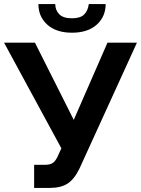

<svg xmlns="http://www.w3.org/2000/svg" viewBox="-25 -920 694 945"><path d="M143 5V-109H199Q224 -109 237.5 -120Q251 -131 261 -155L277 -190L-5 -710H147L338 -330L504 -710H649L366 -90Q340 -37 307 -16Q274 5 219 5ZM329 -759Q252 -759 208 -798.5Q164 -838 164 -900H247Q247 -870 266.5 -850Q286 -830 329 -830Q371 -830 389.5 -849Q408 -868 412 -900H495Q495 -838 451 -798.5Q407 -759 329 -759Z"/></svg>

Font: Raleway
Style: Bold
Weight: 700
Designer: Matt McInerney, Pablo Impallari, Rodrigo Fuenzalida
Foundry: Matt McInerney, Pablo Impallari, Rodrigo Fuenzalida
Version: Version 4.026